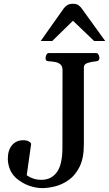

<svg xmlns="http://www.w3.org/2000/svg" viewBox="-20 -971 572 1006"><path d="M201.2 14.6Q168.5 14.6 132.3 2Q96.2 -10.7 63.5 -38.6Q40 -61 30.5 -87.6Q21 -114.3 21 -139.6Q21 -184.1 43 -210.2Q64.9 -236.3 102.1 -236.3Q119.6 -236.3 131.3 -229.7Q143.1 -223.1 143.1 -216.3L120.1 -52.7Q134.3 -42.5 153.8 -35.6Q173.3 -28.8 196.8 -28.8Q248.5 -28.8 277.8 -68.6Q307.1 -108.4 307.1 -198.2L307.6 -602.5Q307.6 -623.5 297.1 -633.1Q286.6 -642.6 270.5 -645.8Q254.4 -648.9 236.3 -649.9Q226.1 -650.9 222.4 -654.1Q218.8 -657.2 218.8 -668Q218.8 -673.3 222.9 -683.1Q227.1 -692.9 235.4 -692.9H484.4Q492.7 -692.9 496.8 -683.1Q501 -673.3 501 -668Q501 -651.4 484.9 -649.9Q460.4 -647.9 439.9 -641.4Q419.4 -634.8 419.4 -618.7V-214.4Q419.4 -142.6 397.2 -97.7Q375 -52.7 340.6 -28.3Q306.2 -3.9 269 5.4Q231.9 14.6 201.2 14.6ZM193.4 -756.3 313.5 -926.3Q321.3 -936.5 332.3 -943.8Q343.3 -951.2 362.3 -951.2Q381.8 -951.2 392.8 -942.6Q403.8 -934.1 411.6 -921.9L531.2 -756.3H473.1L362.3 -862.3L253.9 -756.3Z"/></svg>

Font: Gelasio Medium
Style: Regular
Weight: 500
Designer: Eben Sorkin
Foundry: Eben Sorkin
Version: Version 1.008